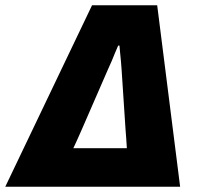

<svg xmlns="http://www.w3.org/2000/svg" viewBox="-48 -708 770 728"><path d="M-28 0 301 -688H548L635 0ZM230 -146H433Q432 -165 430.5 -184.5Q429 -204 428 -217L413 -445Q412 -461 410.5 -476.5Q409 -492 407.5 -507Q406 -522 405 -535H400Q394 -522 388 -507Q382 -492 375.5 -476.5Q369 -461 361 -444L263 -219Q257 -206 251.5 -193Q246 -180 240.5 -168.5Q235 -157 230 -146Z"/></svg>

Font: Archivo SemiCondensed Black
Style: Italic
Weight: 900
Width: 4
Italic angle: -10°
Designer: Hector Gatti
Foundry: Omnibus-Type
Version: Version 2.001